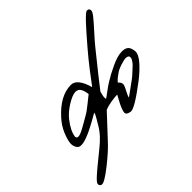

<svg xmlns="http://www.w3.org/2000/svg" viewBox="-229 -674 989 989"><g transform="rotate(-45 266.0 -179.5)"><path d="M571.8 -200.2Q573.7 -177.2 545.4 -144.5Q517.1 -111.8 476.1 -80.1Q361.8 7.3 335.9 3.9Q309.1 0 308.1 -14.2Q307.6 -22.9 313.5 -38.3Q319.3 -53.7 326.2 -66.9Q333 -80.1 340.3 -93.3Q347.7 -106.4 348.1 -107.9Q333 -107.9 303.2 -103.3Q273.4 -98.6 253.9 -89.8Q249 -84 147.9 23.9Q112.3 64 46.4 116Q-19.5 168 -36.1 164.1Q-48.8 161.1 -48.8 147.9Q-49.3 138.7 -22.7 114.5Q3.9 90.3 49.1 54.2Q94.2 18.1 111.8 2Q124 -9.3 133.3 -19.3Q142.6 -29.3 149.4 -38.6Q156.2 -47.9 159.7 -53.2Q163.1 -58.6 168.7 -68.1Q174.3 -77.6 175.8 -80.1Q177.7 -84 184.6 -95Q191.4 -106 194.6 -113Q197.8 -120.1 198.2 -126Q193.4 -123 176.8 -113.5Q160.2 -104 151.4 -99.4Q142.6 -94.7 126.5 -86.2Q110.4 -77.6 99.4 -73Q88.4 -68.4 75 -63.2Q61.5 -58.1 50.3 -55.9Q39.1 -53.7 29.8 -54.2Q14.6 -54.7 6.6 -69.6Q-1.5 -84.5 0 -102.1Q2 -125 17.3 -161.6Q32.7 -198.2 62 -230Q136.7 -312 214.8 -312Q259.3 -312 284.2 -226.1Q299.8 -248 338.1 -297.6Q376.5 -347.2 410.2 -386.2Q416 -392.6 431.6 -410.9Q447.3 -429.2 455.1 -438Q462.9 -446.8 476.8 -462.4Q490.7 -478 498.8 -486.6Q506.8 -495.1 516.6 -504.6Q526.4 -514.2 532.5 -518.8Q538.6 -523.4 542 -523.9Q550.3 -525.4 555.2 -521Q560.1 -516.6 560.1 -507.8Q560.1 -498.5 542 -476.3Q523.9 -454.1 491.9 -418.9Q460 -383.8 443.8 -363.8Q331.1 -224.1 297.9 -180.2Q297.4 -178.2 295.4 -170.9Q293.5 -163.6 292.7 -160.4Q292 -157.2 291 -151.4Q290 -145.5 290.3 -141.1Q290.5 -136.7 292 -132.8Q304.2 -140.6 325.9 -157.2Q347.7 -173.8 368.2 -186Q398.4 -205.1 444.1 -226.3Q489.7 -247.6 520 -248Q545.4 -248.5 557.4 -237.5Q569.3 -226.6 571.8 -200.2ZM532.2 -193.8Q533.7 -208.5 514.2 -210Q503.4 -210.9 475.3 -202.1Q447.3 -193.4 432.1 -182.1Q428.2 -179.2 421.9 -174.6Q415.5 -169.9 412.4 -167.7Q409.2 -165.5 404.3 -160.6Q399.4 -155.8 394 -149.9Q396.5 -147 399.7 -143.3Q402.8 -139.6 403.8 -138.2Q404.8 -136.7 406.2 -133.5Q407.7 -130.4 408.2 -126Q409.2 -116.7 395 -90.3Q380.9 -64 379.9 -54.2Q391.1 -62.5 417.5 -81.3Q443.8 -100.1 458.3 -111.1Q472.7 -122.1 478 -127.9Q480 -129.9 490.5 -139.2Q501 -148.4 508.8 -156Q516.6 -163.6 524.2 -174.3Q531.7 -185.1 532.2 -193.8ZM246.1 -213.9Q242.2 -243.2 232.7 -256.8Q223.1 -270.5 204.1 -270Q182.1 -269 144 -245.6Q106 -222.2 82 -191.9Q44.9 -144 41 -107.9Q40.5 -104.5 43.2 -100.8Q45.9 -97.2 49.8 -96.2Q59.6 -94.7 76.7 -102.3Q93.8 -109.9 120.1 -125.5Q146.5 -141.1 155.8 -146Q175.3 -156.7 207.5 -183.1Q239.7 -209.5 246.1 -213.9Z"/></g></svg>

Font: Gogol
Style: Regular
Weight: 400
Italic angle: -48°
Designer: Gennady Fridman
Foundry: ParaType Ltd
Version: Version 1.001